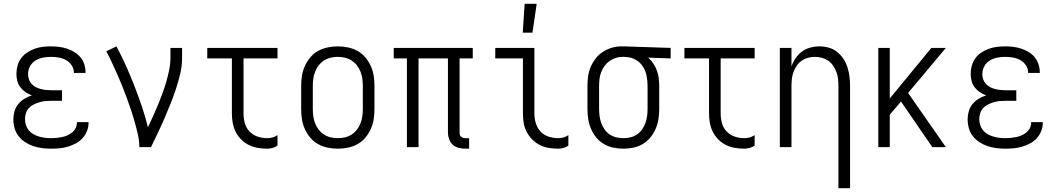

<svg xmlns="http://www.w3.org/2000/svg" viewBox="-20 -771 5540 1006"><path d="M247 8Q224 8 200.5 5Q177 2 154.5 -5.5Q132 -13 112 -26Q92 -39 77.5 -57.5Q63 -76 56.5 -99Q50 -122 50 -146Q50 -167 56 -188Q62 -209 75.5 -225.5Q89 -242 107.5 -253.5Q126 -265 147 -271Q129 -278 113.5 -288.5Q98 -299 86.5 -314Q75 -329 70.5 -347.5Q66 -366 66 -384Q66 -406 72 -427.5Q78 -449 91 -466.5Q104 -484 122.5 -496Q141 -508 161.5 -515.5Q182 -523 203.5 -525.5Q225 -528 247 -528Q268 -528 289 -525.5Q310 -523 330 -516.5Q350 -510 368.5 -499Q387 -488 400.5 -472Q414 -456 421 -435.5Q428 -415 428 -394V-389H367V-392Q367 -412 355 -429.5Q343 -447 325.5 -456.5Q308 -466 287.5 -469.5Q267 -473 247 -473Q226 -473 205 -469Q184 -465 166 -454Q148 -443 137.5 -424Q127 -405 127 -383Q127 -369 131.5 -355.5Q136 -342 145.5 -331.5Q155 -321 167.5 -314.5Q180 -308 194 -304.5Q208 -301 222 -299.5Q236 -298 250 -298H305V-243H250Q234 -243 218 -241.5Q202 -240 187 -235.5Q172 -231 157.5 -224Q143 -217 132 -205.5Q121 -194 116 -178.5Q111 -163 111 -147Q111 -131 116 -115.5Q121 -100 131 -88Q141 -76 155 -68Q169 -60 184.5 -55.5Q200 -51 215.5 -49Q231 -47 247 -47Q262 -47 276.5 -48.5Q291 -50 305.5 -53Q320 -56 333.5 -62Q347 -68 358.5 -77.5Q370 -87 376.5 -100.5Q383 -114 383 -129V-131H444V-128Q444 -105 435.5 -84Q427 -63 412 -46.5Q397 -30 377 -19.5Q357 -9 335.5 -2.5Q314 4 291.5 6Q269 8 247 8Z M710 0Q710 -33 702.5 -66Q695 -99 686 -131Q677 -163 666.5 -194.5Q656 -226 644.5 -257.5Q633 -289 620.5 -320Q608 -351 594.5 -381.5Q581 -412 567 -442Q553 -472 537 -502L590 -528Q617 -478 640.5 -425.5Q664 -373 684.5 -320Q705 -267 723.5 -213Q742 -159 755 -104Q769 -133 782 -162Q795 -191 807.5 -221Q820 -251 831 -281Q842 -311 851 -342Q860 -373 866.5 -404.5Q873 -436 873 -468V-520H934V-468Q934 -426 924.5 -385.5Q915 -345 902 -305.5Q889 -266 873.5 -227.5Q858 -189 841.5 -150.5Q825 -112 807 -74.5Q789 -37 771 0Z M1381 8Q1356 8 1331.5 4Q1307 0 1284.5 -11Q1262 -22 1244 -40Q1226 -58 1215 -80Q1204 -102 1199.5 -126.5Q1195 -151 1195 -176V-465H1066V-520H1434V-465H1256V-176Q1256 -150 1263 -125Q1270 -100 1288 -81.5Q1306 -63 1330.5 -55Q1355 -47 1381 -47Q1395 -47 1408.5 -51Q1422 -55 1434 -63V-8Q1422 0 1408.5 4Q1395 8 1381 8Z M1750 8Q1723 8 1696.5 2.5Q1670 -3 1646.5 -16Q1623 -29 1605.5 -50Q1588 -71 1577 -95.5Q1566 -120 1562 -146.5Q1558 -173 1558 -200V-320Q1558 -347 1562 -373.5Q1566 -400 1577 -424.5Q1588 -449 1605.5 -470Q1623 -491 1646.5 -504Q1670 -517 1696.5 -522.5Q1723 -528 1750 -528Q1777 -528 1803.5 -522.5Q1830 -517 1853.5 -504Q1877 -491 1894.5 -470Q1912 -449 1923 -424.5Q1934 -400 1938 -373.5Q1942 -347 1942 -320V-200Q1942 -173 1938 -146.5Q1934 -120 1923 -95.5Q1912 -71 1894.5 -50Q1877 -29 1853.5 -16Q1830 -3 1803.5 2.5Q1777 8 1750 8ZM1750 -47Q1769 -47 1788 -51.5Q1807 -56 1823 -66.5Q1839 -77 1850.5 -92Q1862 -107 1869 -125Q1876 -143 1878.5 -162Q1881 -181 1881 -200V-320Q1881 -339 1878.5 -358Q1876 -377 1869 -395Q1862 -413 1850.5 -428Q1839 -443 1823 -453.5Q1807 -464 1788 -468.5Q1769 -473 1750 -473Q1731 -473 1712 -468.5Q1693 -464 1677 -453.5Q1661 -443 1649.5 -428Q1638 -413 1631 -395Q1624 -377 1621.5 -358Q1619 -339 1619 -320V-200Q1619 -181 1621.5 -162Q1624 -143 1631 -125Q1638 -107 1649.5 -92Q1661 -77 1677 -66.5Q1693 -56 1712 -51.5Q1731 -47 1750 -47Z M2438 8H2418Q2400 8 2382.5 3.5Q2365 -1 2352 -13Q2339 -25 2333 -42Q2327 -59 2327 -77V-465H2173V0H2112V-465H2043V-520H2457V-465H2388V-77Q2388 -71 2389.5 -65Q2391 -59 2395.5 -55Q2400 -51 2406 -49Q2412 -47 2418 -47H2438Z M2905 8Q2880 8 2855.5 4Q2831 0 2809 -11Q2787 -22 2769 -40Q2751 -58 2739.5 -80Q2728 -102 2724 -126.5Q2720 -151 2720 -176V-465H2575V-520H2780V-176Q2780 -150 2787.5 -125Q2795 -100 2812.5 -81.5Q2830 -63 2855 -55Q2880 -47 2905 -47Q2919 -47 2933 -51Q2947 -55 2958 -63V-8Q2947 0 2933 4Q2919 8 2905 8ZM2719 -600 2729 -751H2792L2770 -600Z M3246 8Q3219 8 3193 2.5Q3167 -3 3144 -16.5Q3121 -30 3104 -51Q3087 -72 3076.5 -96.5Q3066 -121 3062 -147Q3058 -173 3058 -200V-320Q3058 -346 3061.5 -371.5Q3065 -397 3075 -420.5Q3085 -444 3101 -464.5Q3117 -485 3138.5 -499Q3160 -513 3184.5 -520.5Q3209 -528 3235 -528H3250L3494 -520V-465L3376 -469Q3392 -455 3403.5 -437.5Q3415 -420 3422 -401Q3429 -382 3431.5 -361.5Q3434 -341 3434 -320V-200Q3434 -173 3430 -147Q3426 -121 3415.5 -96.5Q3405 -72 3388 -51Q3371 -30 3348 -16.5Q3325 -3 3299 2.5Q3273 8 3246 8ZM3246 -47Q3265 -47 3283.5 -51.5Q3302 -56 3317.5 -66.5Q3333 -77 3344 -92.5Q3355 -108 3361.5 -126Q3368 -144 3370.5 -162.5Q3373 -181 3373 -200V-320Q3373 -346 3368 -372.5Q3363 -399 3349 -421.5Q3335 -444 3311.5 -457.5Q3288 -471 3261 -472L3250 -473H3241Q3223 -473 3205 -467Q3187 -461 3172.5 -450.5Q3158 -440 3147 -424.5Q3136 -409 3129.5 -392Q3123 -375 3121 -356.5Q3119 -338 3119 -320V-200Q3119 -181 3121.5 -162.5Q3124 -144 3130.5 -126Q3137 -108 3148 -92.5Q3159 -77 3174.5 -66.5Q3190 -56 3208.5 -51.5Q3227 -47 3246 -47Z M3881 8Q3856 8 3831.5 4Q3807 0 3784.5 -11Q3762 -22 3744 -40Q3726 -58 3715 -80Q3704 -102 3699.5 -126.5Q3695 -151 3695 -176V-465H3566V-520H3934V-465H3756V-176Q3756 -150 3763 -125Q3770 -100 3788 -81.5Q3806 -63 3830.5 -55Q3855 -47 3881 -47Q3895 -47 3908.5 -51Q3922 -55 3934 -63V-8Q3922 0 3908.5 4Q3895 8 3881 8Z M4373 215V-320Q4373 -339 4371 -357.5Q4369 -376 4362.5 -393.5Q4356 -411 4345.5 -426.5Q4335 -442 4320 -452.5Q4305 -463 4287 -468Q4269 -473 4250 -473Q4231 -473 4213 -468Q4195 -463 4180 -452.5Q4165 -442 4154.5 -426.5Q4144 -411 4137.5 -393.5Q4131 -376 4129 -357.5Q4127 -339 4127 -320V0H4066V-520H4127V-423Q4135 -446 4148.5 -466Q4162 -486 4181.5 -500.5Q4201 -515 4225 -521.5Q4249 -528 4273 -528Q4298 -528 4322 -521.5Q4346 -515 4365.5 -499.5Q4385 -484 4399 -463Q4413 -442 4420.5 -418Q4428 -394 4431 -369.5Q4434 -345 4434 -320V215Z M4936 0H4865L4701 -239L4642 -170V0H4582V-520H4642V-255L4860 -520H4936L4738 -284Z M5247 8Q5224 8 5200.5 5Q5177 2 5154.5 -5.5Q5132 -13 5112 -26Q5092 -39 5077.5 -57.5Q5063 -76 5056.5 -99Q5050 -122 5050 -146Q5050 -167 5056 -188Q5062 -209 5075.5 -225.5Q5089 -242 5107.5 -253.5Q5126 -265 5147 -271Q5129 -278 5113.5 -288.5Q5098 -299 5086.5 -314Q5075 -329 5070.5 -347.5Q5066 -366 5066 -384Q5066 -406 5072 -427.5Q5078 -449 5091 -466.5Q5104 -484 5122.5 -496Q5141 -508 5161.5 -515.5Q5182 -523 5203.5 -525.5Q5225 -528 5247 -528Q5268 -528 5289 -525.5Q5310 -523 5330 -516.5Q5350 -510 5368.5 -499Q5387 -488 5400.5 -472Q5414 -456 5421 -435.5Q5428 -415 5428 -394V-389H5367V-392Q5367 -412 5355 -429.5Q5343 -447 5325.5 -456.5Q5308 -466 5287.5 -469.5Q5267 -473 5247 -473Q5226 -473 5205 -469Q5184 -465 5166 -454Q5148 -443 5137.5 -424Q5127 -405 5127 -383Q5127 -369 5131.5 -355.5Q5136 -342 5145.5 -331.5Q5155 -321 5167.5 -314.5Q5180 -308 5194 -304.5Q5208 -301 5222 -299.5Q5236 -298 5250 -298H5305V-243H5250Q5234 -243 5218 -241.5Q5202 -240 5187 -235.5Q5172 -231 5157.5 -224Q5143 -217 5132 -205.5Q5121 -194 5116 -178.5Q5111 -163 5111 -147Q5111 -131 5116 -115.5Q5121 -100 5131 -88Q5141 -76 5155 -68Q5169 -60 5184.5 -55.5Q5200 -51 5215.5 -49Q5231 -47 5247 -47Q5262 -47 5276.5 -48.5Q5291 -50 5305.5 -53Q5320 -56 5333.5 -62Q5347 -68 5358.5 -77.5Q5370 -87 5376.5 -100.5Q5383 -114 5383 -129V-131H5444V-128Q5444 -105 5435.5 -84Q5427 -63 5412 -46.5Q5397 -30 5377 -19.5Q5357 -9 5335.5 -2.5Q5314 4 5291.5 6Q5269 8 5247 8Z"/></svg>

Font: Iosevka Fixed Light
Style: Regular
Weight: 300
Monospace: yes
Designer: Belleve Invis
Foundry: Belleve Invis
Version: Version 32.3.0